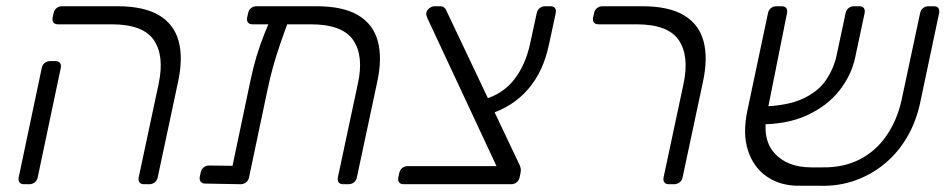

<svg xmlns="http://www.w3.org/2000/svg" viewBox="-20 -591 3043 616"><path d="M442 0Q432 0 427.5 -6Q423 -12 425 -22L489 -322Q508 -412 473.5 -462.5Q439 -513 338 -513H166Q156 -513 151.5 -519Q147 -525 149 -535L152 -549Q154 -559 161.5 -565Q169 -571 179 -571H356Q441 -571 489.5 -542.5Q538 -514 553 -459.5Q568 -405 551 -327L486 -22Q484 -12 476.5 -6Q469 0 459 0ZM57 0Q47 0 42.5 -6Q38 -12 40 -22L114 -373Q116 -383 123.5 -389Q131 -395 141 -395H158Q168 -395 172.5 -389Q177 -383 175 -373L101 -22Q99 -12 91.5 -6Q84 0 74 0Z M790 -513Q780 -513 775.5 -519Q771 -525 773 -535L776 -549Q778 -559 785.5 -565Q793 -571 803 -571H995Q1080 -571 1128.5 -542.5Q1177 -514 1192 -459.5Q1207 -405 1190 -327L1125 -22Q1123 -12 1115.5 -6Q1108 0 1098 0H1081Q1071 0 1066.5 -6Q1062 -12 1064 -22L1128 -322Q1148 -412 1113 -462.5Q1078 -513 977 -513ZM874 -553H891Q901 -553 905.5 -547Q910 -541 908 -531Q891 -485 878.5 -448.5Q866 -412 856 -376.5Q846 -341 837 -297L779 -22Q777 -12 769.5 -6Q762 0 752 0L639 -2Q629 -2 624 -8Q619 -14 621 -24L624 -38Q626 -48 633.5 -54Q641 -60 651 -60L726 -59L775 -292Q784 -337 793 -373.5Q802 -410 815 -447Q828 -484 849 -532Q854 -542 859 -547.5Q864 -553 874 -553Z M1275 0Q1265 0 1260.5 -6Q1256 -12 1258 -22L1261 -36Q1263 -46 1270.5 -52Q1278 -58 1288 -58H1573L1352 -531Q1349 -538 1348 -542.5Q1347 -547 1348 -551Q1350 -559 1358 -565Q1366 -571 1374 -571H1392Q1401 -571 1406 -566Q1411 -561 1413 -555L1645 -66Q1649 -59 1650.5 -51.5Q1652 -44 1650 -36L1647 -22Q1645 -12 1637.5 -6Q1630 0 1620 0ZM1548 -224 1529 -271Q1592 -288 1629 -335Q1666 -382 1681 -452L1702 -549Q1704 -559 1711.5 -565Q1719 -571 1729 -571H1746Q1756 -571 1760.5 -565Q1765 -559 1763 -549L1741 -447Q1723 -361 1674 -304.5Q1625 -248 1548 -224Z M2126 0Q2116 0 2111.5 -6Q2107 -12 2109 -22L2173 -322Q2192 -412 2157.5 -462.5Q2123 -513 2022 -513H1900Q1890 -513 1885.5 -519Q1881 -525 1883 -535L1886 -549Q1888 -559 1895.5 -565Q1903 -571 1913 -571H2040Q2125 -571 2173.5 -542.5Q2222 -514 2237 -459.5Q2252 -405 2235 -327L2170 -22Q2168 -12 2160.5 -6Q2153 0 2143 0Z M2618 -54Q2687 -53 2739 -80Q2791 -107 2825 -157Q2859 -207 2873 -272L2932 -549Q2934 -559 2941.5 -565Q2949 -571 2959 -571H2976Q2986 -571 2990.5 -565Q2995 -559 2993 -549L2933 -265Q2920 -202 2890.5 -151.5Q2861 -101 2818 -65.5Q2775 -30 2722 -11.5Q2669 7 2609 5H2542Q2484 5 2441 -24Q2398 -53 2380 -107.5Q2362 -162 2378 -237L2444 -549Q2446 -559 2453.5 -565Q2461 -571 2471 -571H2488Q2498 -571 2502.5 -565Q2507 -559 2505 -549L2442 -234Q2423 -147 2464 -100.5Q2505 -54 2583 -54ZM2411 -192 2420 -249Q2505 -251 2555 -274Q2605 -297 2630 -334Q2655 -371 2664 -413L2693 -549Q2695 -559 2702.5 -565Q2710 -571 2720 -571H2737Q2747 -571 2751.5 -565Q2756 -559 2754 -549L2724 -408Q2712 -350 2673 -300.5Q2634 -251 2569 -221Q2504 -191 2411 -192Z"/></svg>

Font: Rubik Light
Style: Italic
Weight: 300
Italic angle: -12°
Designer: Hubert and Fischer
Foundry: Hubert and Fischer
Version: Version 2.300;gftools[0.9.30]